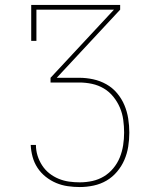

<svg xmlns="http://www.w3.org/2000/svg" viewBox="-20 -755 640 775"><path d="M302 0Q278 0 253.5 -3.5Q229 -7 206.5 -16.5Q184 -26 164.5 -41.5Q145 -57 131.5 -77.5Q118 -98 111.5 -122Q105 -146 104 -170H125Q125 -148 131.5 -127Q138 -106 150 -87.5Q162 -69 179 -55.5Q196 -42 216.5 -33.5Q237 -25 258.5 -22Q280 -19 302 -19Q328 -19 353 -24.5Q378 -30 399.5 -43Q421 -56 437.5 -76Q454 -96 463.5 -119.5Q473 -143 477 -168.5Q481 -194 481 -220Q481 -245 477.5 -271Q474 -297 464 -320.5Q454 -344 437.5 -364.5Q421 -385 399 -398Q377 -411 351.5 -416.5Q326 -422 300 -422H184V-441L440 -716H127V-590H106V-735H465V-716L209 -441H300Q328 -441 356 -435Q384 -429 409 -415Q434 -401 452.5 -379Q471 -357 482 -331Q493 -305 497.5 -276.5Q502 -248 502 -220Q502 -191 497.5 -163Q493 -135 482 -109.5Q471 -84 452.5 -62Q434 -40 410 -26Q386 -12 358 -6Q330 0 302 0Z"/></svg>

Font: Iosevka Slab Thin Extended
Style: Regular
Weight: 100
Width: 7
Monospace: yes
Designer: Belleve Invis
Foundry: Belleve Invis
Version: Version 11.1.1; ttfautohint (v1.8.3)